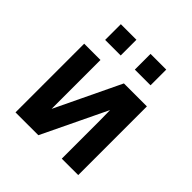

<svg xmlns="http://www.w3.org/2000/svg" viewBox="-179 -799 933 933"><g transform="rotate(45 287.0 -332.5)"><path d="M126 -557V-665H233V-557ZM330 -557V-665H438V-557ZM67 0V-472H179V-205V-136L340 -472H498V0H385V-265Q385 -276 384.5 -299Q384 -322 384 -333L224 0Z"/></g></svg>

Font: Coval
Style: Bold
Weight: 700
Foundry: Context Ltd
Version: Version 001.000